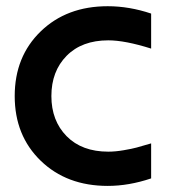

<svg xmlns="http://www.w3.org/2000/svg" viewBox="-20 -592 551 624"><path d="M471.2 -434.1Q386.2 -460.9 332 -460.9Q246.1 -460.9 196.5 -410.6Q147 -360.4 147 -279.8Q147 -199.7 196.5 -149.4Q246.1 -99.1 332 -99.1Q355 -99.1 382.1 -103.8Q409.2 -108.4 424.1 -112.5Q439 -116.7 471.2 -126V-12.2Q398.9 12.2 330.1 12.2Q196.8 12.2 112.3 -69.6Q27.8 -151.4 27.8 -279.8Q27.8 -408.2 112.3 -490Q196.8 -571.8 330.1 -571.8Q399.9 -571.8 471.2 -547.9Z"/></svg>

Font: TASA Explorer SemiBold
Style: Regular
Weight: 600
Designer: Weizhong Zhang
Foundry: Local Remote
Version: Version 1.000;Glyphs 3.1.2 (3151)